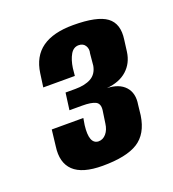

<svg xmlns="http://www.w3.org/2000/svg" viewBox="-78 -655 432 480"><g transform="rotate(-20 138.0 -415.0)"><path d="M117 -237Q63 -237 40 -259Q17 -281 23 -323L28 -366H112L109 -348Q103 -299 128 -298Q140 -298 148.5 -308Q157 -318 159 -334L164 -368Q166 -385 155 -390.5Q144 -396 120 -396H86L92 -441H118Q144 -441 160 -450Q176 -459 180 -480L183 -512Q186 -523 180.5 -532Q175 -541 163 -541Q149 -541 141 -527Q133 -513 130 -492L128 -472H44L49 -508Q55 -551 84.5 -572Q114 -593 167 -593Q231 -593 256 -574.5Q281 -556 275 -515L271 -484Q267 -455 247 -437Q227 -419 193 -416Q225 -415 241 -397.5Q257 -380 252 -350L249 -323Q242 -276 211 -256.5Q180 -237 117 -237Z"/></g></svg>

Font: Alumni Sans ExtraBold
Style: Italic
Weight: 800
Italic angle: -8°
Designer: Robert E. Leuschke
Foundry: Robert E. Leuschke
Version: Version 1.016